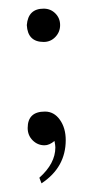

<svg xmlns="http://www.w3.org/2000/svg" viewBox="-20 -327 215 444"><path d="M71 84Q108 51 108 14Q108 9 106 -1Q94 9 83 9Q67 9 55.5 -2.5Q44 -14 44 -31Q44 -69 84 -69Q105 -69 118.5 -50Q132 -31 132 -3Q132 60 76 97ZM42 -269Q45 -307 81 -307Q97 -307 108 -296Q119 -285 119 -269Q119 -253 108 -241.5Q97 -230 81 -230Q44 -230 42 -269Z"/></svg>

Font: Tajawal Light
Style: Regular
Weight: 300
Designer: Boutros Fonts
Foundry: Created by Boutros International 2017
Version: Version 1.700